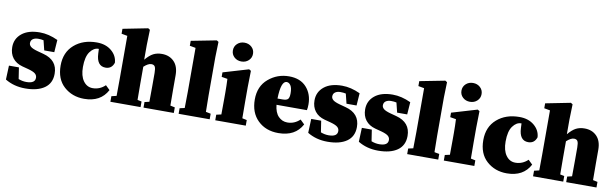

<svg xmlns="http://www.w3.org/2000/svg" viewBox="-47 -1224 5539 1729"><g transform="rotate(10 2722.5 -359.5)"><path d="M258 -335 314 -320Q445 -285 445 -161Q445 -74 381.5 -29.5Q318 15 206 15Q102 15 22 -34L27 -162H118L134 -58Q170 -44 206 -44Q286 -44 286 -96Q286 -118 269 -133Q252 -148 205 -161L148 -176Q89 -192 58 -232.5Q27 -273 27 -332Q27 -409 86 -457Q145 -505 250 -505Q331 -505 416 -465L408 -352H316L294 -441Q272 -446 245 -446Q215 -446 196.5 -433Q178 -420 178 -395Q178 -377 194.5 -362.5Q211 -348 258 -335Z M798 -451H794Q752 -451 718.5 -405.5Q685 -360 685 -266Q685 -185 718 -139Q751 -93 804 -93Q869 -93 918 -140L957 -102Q895 15 744 15Q635 15 560 -52.5Q485 -120 485 -244Q485 -365 565.5 -435Q646 -505 771 -505Q853 -505 905.5 -461Q958 -417 962 -353Q943 -295 886 -295Q805 -295 800 -409Z M1521 -60 1563 -51V0H1286V-51L1329 -61Q1330 -109 1330 -210V-325Q1330 -366 1321 -382Q1312 -398 1288 -398Q1259 -398 1220 -362V-210Q1220 -108 1221 -59L1259 -51V0H983V-51L1029 -62Q1030 -110 1030 -210V-611L976 -621V-666L1204 -711L1221 -700L1217 -561V-426Q1255 -471 1288.5 -488Q1322 -505 1366 -505Q1435 -505 1477.5 -461.5Q1520 -418 1520 -338V-210Q1520 -108 1521 -60Z M1846 -60 1891 -51V0H1607V-51L1652 -61Q1654 -161 1654 -210V-611L1600 -621V-666L1831 -711L1848 -700L1844 -561V-210Q1844 -160 1846 -60Z M2146.5 -586.5Q2120 -562 2081 -562Q2042 -562 2015.5 -586.5Q1989 -611 1989 -648Q1989 -685 2015.5 -709.5Q2042 -734 2081 -734Q2120 -734 2146.5 -709.5Q2173 -685 2173 -648Q2173 -611 2146.5 -586.5ZM2179 -60 2221 -51V0H1942V-51L1987 -61Q1988 -110 1988 -210V-260Q1988 -326 1985 -386L1931 -395V-436L2163 -505L2181 -494L2178 -345V-210Q2178 -108 2179 -60Z M2460 -290H2507Q2543 -290 2555.5 -304Q2568 -318 2568 -357Q2568 -405 2553 -428Q2538 -451 2516 -451Q2464 -451 2460 -290ZM2698 -140 2737 -102Q2675 15 2520 15Q2405 15 2332.5 -55.5Q2260 -126 2260 -247Q2260 -368 2341 -436.5Q2422 -505 2529 -505Q2632 -505 2688 -443Q2744 -381 2744 -286Q2744 -255 2739 -233H2461Q2468 -163 2502 -128Q2536 -93 2584 -93Q2649 -93 2698 -140Z M3022 -335 3078 -320Q3209 -285 3209 -161Q3209 -74 3145.5 -29.5Q3082 15 2970 15Q2866 15 2786 -34L2791 -162H2882L2898 -58Q2934 -44 2970 -44Q3050 -44 3050 -96Q3050 -118 3033 -133Q3016 -148 2969 -161L2912 -176Q2853 -192 2822 -232.5Q2791 -273 2791 -332Q2791 -409 2850 -457Q2909 -505 3014 -505Q3095 -505 3180 -465L3172 -352H3080L3058 -441Q3036 -446 3009 -446Q2979 -446 2960.5 -433Q2942 -420 2942 -395Q2942 -377 2958.5 -362.5Q2975 -348 3022 -335Z M3485 -335 3541 -320Q3672 -285 3672 -161Q3672 -74 3608.5 -29.5Q3545 15 3433 15Q3329 15 3249 -34L3254 -162H3345L3361 -58Q3397 -44 3433 -44Q3513 -44 3513 -96Q3513 -118 3496 -133Q3479 -148 3432 -161L3375 -176Q3316 -192 3285 -232.5Q3254 -273 3254 -332Q3254 -409 3313 -457Q3372 -505 3477 -505Q3558 -505 3643 -465L3635 -352H3543L3521 -441Q3499 -446 3472 -446Q3442 -446 3423.5 -433Q3405 -420 3405 -395Q3405 -377 3421.5 -362.5Q3438 -348 3485 -335Z M3936 -60 3981 -51V0H3697V-51L3742 -61Q3744 -161 3744 -210V-611L3690 -621V-666L3921 -711L3938 -700L3934 -561V-210Q3934 -160 3936 -60Z M4236.5 -586.5Q4210 -562 4171 -562Q4132 -562 4105.5 -586.5Q4079 -611 4079 -648Q4079 -685 4105.5 -709.5Q4132 -734 4171 -734Q4210 -734 4236.5 -709.5Q4263 -685 4263 -648Q4263 -611 4236.5 -586.5ZM4269 -60 4311 -51V0H4032V-51L4077 -61Q4078 -110 4078 -210V-260Q4078 -326 4075 -386L4021 -395V-436L4253 -505L4271 -494L4268 -345V-210Q4268 -108 4269 -60Z M4663 -451H4659Q4617 -451 4583.5 -405.5Q4550 -360 4550 -266Q4550 -185 4583 -139Q4616 -93 4669 -93Q4734 -93 4783 -140L4822 -102Q4760 15 4609 15Q4500 15 4425 -52.5Q4350 -120 4350 -244Q4350 -365 4430.5 -435Q4511 -505 4636 -505Q4718 -505 4770.5 -461Q4823 -417 4827 -353Q4808 -295 4751 -295Q4670 -295 4665 -409Z M5386 -60 5428 -51V0H5151V-51L5194 -61Q5195 -109 5195 -210V-325Q5195 -366 5186 -382Q5177 -398 5153 -398Q5124 -398 5085 -362V-210Q5085 -108 5086 -59L5124 -51V0H4848V-51L4894 -62Q4895 -110 4895 -210V-611L4841 -621V-666L5069 -711L5086 -700L5082 -561V-426Q5120 -471 5153.5 -488Q5187 -505 5231 -505Q5300 -505 5342.5 -461.5Q5385 -418 5385 -338V-210Q5385 -108 5386 -60Z"/></g></svg>

Font: TypoPRO Source Serif Pro
Style: Regular
Weight: 900
Designer: Frank Grießhammer
Foundry: Adobe Systems Incorporated
Version: Version 1.017;PS 1.0;hotconv 1.0.79;makeotf.lib2.5.61930